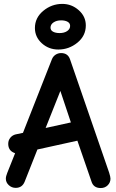

<svg xmlns="http://www.w3.org/2000/svg" viewBox="-20 -953 592 980"><path d="M277.8 -700.2Q228.5 -700.2 193.4 -732.2Q158.2 -764.2 158.2 -810.1Q158.2 -862.3 200.9 -897.7Q243.7 -933.1 297.9 -933.1Q345.7 -933.1 381.8 -901.1Q418 -869.1 418 -823.2Q418 -770 375 -735.1Q332 -700.2 277.8 -700.2ZM284.2 -784.2Q307.6 -784.2 322.8 -794.4Q337.9 -804.7 337.9 -820.8Q337.9 -834.5 325.2 -841.8Q312.5 -849.1 292 -849.1Q268.6 -849.1 253.2 -838.6Q237.8 -828.1 237.8 -812Q237.8 -798.3 250.7 -791.3Q263.7 -784.2 284.2 -784.2ZM494.1 6.8Q457 6.8 446.8 -26.9L375 -234.9L170.9 -189.9L106 -25.9Q93.3 5.9 60.1 5.9Q39.6 5.9 24.7 -8.1Q9.8 -22 9.8 -41Q9.8 -52.7 17.1 -70.8L57.1 -170.9Q50.3 -173.3 47.9 -174.8Q22 -187.5 22 -219.2Q22 -236.8 32.7 -250Q43.5 -263.2 60.1 -267.1L97.2 -274.9L245.1 -650.9Q251 -665.5 263.7 -673.8Q276.4 -682.1 292 -682.1Q327.1 -682.1 337.9 -648.9L537.1 -71.8Q543.9 -50.3 543.9 -41Q543.9 -21.5 529.8 -7.3Q515.6 6.8 494.1 6.8ZM212.9 -299.8 341.8 -328.1 288.1 -488.8Z"/></svg>

Font: Comic Neue
Style: Bold
Weight: 700
Designer: Craig Rozynski
Foundry: Craig Rozynski
Version: Version 2.003;hotconv 1.0.109;makeotfexe 2.5.65596